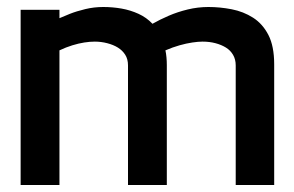

<svg xmlns="http://www.w3.org/2000/svg" viewBox="-20 -529 841 549"><path d="M654 -342V0H764V-345Q764 -397 747.5 -429Q731 -461 703.5 -478.5Q676 -496 642.5 -502.5Q609 -509 576 -509Q546 -509 517 -502Q488 -495 462.5 -484Q437 -473 416 -461Q399 -479 376 -489.5Q353 -500 327.5 -504.5Q302 -509 275 -509Q249 -509 224 -503Q199 -497 180 -489.5Q161 -482 150 -477V-501H39V0H150V-385Q169 -394 187 -399.5Q205 -405 221 -407.5Q237 -410 251 -410Q269 -410 286.5 -405.5Q304 -401 317 -393Q330 -385 338 -372.5Q346 -360 346 -342V0H457V-343Q457 -354 456 -365Q455 -376 453 -385Q474 -394 493.5 -399.5Q513 -405 530 -407.5Q547 -410 559 -410Q579 -410 596 -405.5Q613 -401 626 -393Q639 -385 646.5 -372Q654 -359 654 -342Z"/></svg>

Font: Advent Pro Expanded
Style: Bold
Weight: 700
Width: 7
Designer: VivaRado, Andreas Kalpakidis
Foundry: VivaRado, Andreas Kalpakidis
Version: Version 3.000